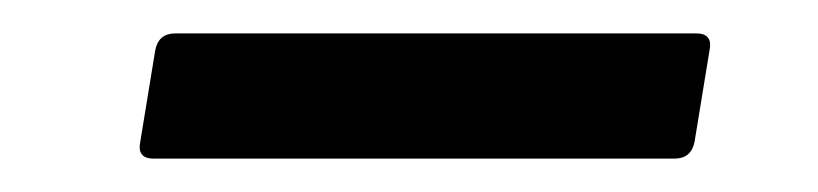

<svg xmlns="http://www.w3.org/2000/svg" viewBox="-20 -323 490 115"><path d="M72 -228Q62 -228 64 -238L73 -293Q75 -303 85 -303H397Q407 -303 405 -293L396 -238Q394 -228 384 -228Z"/></svg>

Font: Sofia Sans Semi Condensed SemiBold
Style: Italic
Weight: 600
Italic angle: -9°
Version: Version 4.100